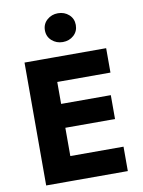

<svg xmlns="http://www.w3.org/2000/svg" viewBox="-100 -1008 803 1077"><g transform="rotate(-10 301.5 -470.0)"><path d="M186 0H539V-139H186ZM186 -561H539V-700H186ZM186 -300H519V-436H186ZM74 -700V0H236V-700ZM218 -858Q218 -822 244 -799Q270 -776 306 -776Q343 -776 368.5 -799Q394 -822 394 -858Q394 -894 368.5 -917Q343 -940 306 -940Q270 -940 244 -917Q218 -894 218 -858Z"/></g></svg>

Font: Jost
Style: Bold
Weight: 700
Version: Version 3.710